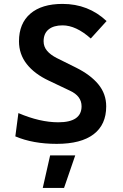

<svg xmlns="http://www.w3.org/2000/svg" viewBox="-20 -723 626 978"><path d="M269 9.8Q147.9 9.8 58.1 -28.3L73.7 -147Q183.1 -100.1 276.9 -100.1Q395.5 -100.1 395.5 -181.6Q395.5 -233.9 335.9 -261.2L228 -312.5Q155.3 -346.7 116 -397Q76.7 -447.3 76.7 -512.7Q76.7 -603.5 134.5 -653.3Q192.4 -703.1 298.3 -703.1Q430.2 -703.1 522.9 -615.7L442.4 -526.9Q367.2 -593.8 298.8 -593.8Q252.9 -593.8 227.5 -573Q202.1 -552.2 202.1 -512.7Q202.1 -485.4 219.5 -464.6Q236.8 -443.8 269.5 -427.2L366.7 -378.9Q441.4 -341.8 481.2 -293.2Q521 -244.6 521 -181.2Q521 -87.9 456.8 -39.1Q392.6 9.8 269 9.8ZM197.8 234.4 235.4 68.4H363.3L306.2 234.4Z"/></svg>

Font: Caskaydia Cove SemiBold
Style: Regular
Weight: 600
Monospace: yes
Designer: Aaron Bell
Foundry: Saja Typeworks
Version: Version 4.300; ttfautohint (v1.8.3)